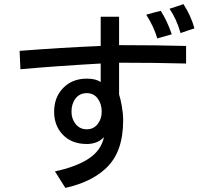

<svg xmlns="http://www.w3.org/2000/svg" viewBox="-20 -793 1002 940"><path d="M864 -631Q844 -701 810 -750L840 -760Q861 -766 878 -773Q915 -716 932 -654Q903 -645 864 -631ZM696 -721Q726 -730 767 -740Q799 -690 821 -625L750 -605Q734 -661 696 -721ZM563 -486V-331Q570 -310 576.5 -273Q583 -236 583 -204Q583 -125 561.5 -65.5Q540 -6 494 35Q424 99 300 127L249 46Q348 25 409 -13Q475 -54 489 -122Q475 -106 453.5 -97Q432 -88 405 -88Q332 -88 288.5 -132.5Q245 -177 245 -246Q245 -317 289.5 -362.5Q334 -408 405 -408Q450 -408 473 -391V-482Q258 -470 80 -454L76 -544Q281 -560 473 -568V-711H563V-572Q747 -572 891 -568V-482Q746 -486 563 -486ZM478 -246Q478 -284 458.5 -310.5Q439 -337 405 -337Q370 -337 350 -311Q330 -285 330 -246Q330 -211 350.5 -185.5Q371 -160 405 -160Q438 -160 458 -185.5Q478 -211 478 -246Z"/></svg>

Font: Gmarket Sans TTF Medium
Style: Regular
Weight: 500
Designer: Creative Director : Sungho Lee; Art Director : Kiwoong Choi; Project Manager : Sori Yang, Jongwook Yoon; Font Designer :
Foundry: Sandoll Inc.
Version: Version 1.000;hotconv 1.0.109;makeotfexe 2.5.65596